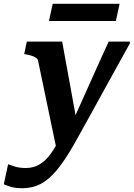

<svg xmlns="http://www.w3.org/2000/svg" viewBox="-93 -759 707 1016"><path d="M210 49 266 -11 316 -99 236 -539H49L35 -473L46 -471Q66 -467 79 -462.5Q92 -458 100 -451.5Q108 -445 109 -435ZM277 -84 237 -48Q210 3 187 38Q164 73 141 93Q118 113 94 121.5Q70 130 44 130Q7 130 -17 121.5Q-41 113 -50 110L-73 216Q-63 221 -38 229Q-13 237 24 237Q65 237 100.5 224Q136 211 169 181.5Q202 152 236.5 103.5Q271 55 311 -17Q338 -65 366 -116Q394 -167 422.5 -218.5Q451 -270 479.5 -322Q508 -374 537 -426Q566 -478 594 -529V-539H482Q456 -482 430.5 -425.5Q405 -369 379.5 -312Q354 -255 328.5 -198Q303 -141 277 -84ZM186 -739H540L520 -648H166Z"/></svg>

Font: Roboto Serif SemiBold
Style: Italic
Weight: 600
Italic angle: -10°
Version: Version 1.007